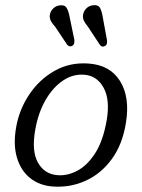

<svg xmlns="http://www.w3.org/2000/svg" viewBox="-20 -706 545 736"><path d="M319 -462.5Q401.5 -457 440 -395.5Q478.5 -334 463 -237Q450 -153 408.8 -96.5Q367.5 -40 308.5 -13.2Q249.5 13.5 183.5 9Q132 5.5 96 -23Q60 -51.5 45 -101.5Q30 -151.5 42 -219Q54 -287 92.5 -344.2Q131 -401.5 189.2 -434.5Q247.5 -467.5 319 -462.5ZM201 -34.5Q239 -31.5 277.2 -52Q315.5 -72.5 345.5 -119.8Q375.5 -167 389 -245Q402.5 -324 377 -370Q351.5 -416 303 -419.5Q260 -423 221.5 -397.2Q183 -371.5 154.8 -322.8Q126.5 -274 115 -208Q100.5 -126 125.8 -82Q151 -38 201 -34.5ZM374.5 -637 390 -552.5Q391 -545.5 389.8 -539.5Q388.5 -533.5 383 -530Q371 -523 363 -534L316.5 -604.5Q307 -615.5 301.8 -626.2Q296.5 -637 298.5 -649.5Q301 -664.5 312 -674.8Q323 -685 338 -686Q357.5 -688 364.2 -674.2Q371 -660.5 374.5 -637ZM247.5 -638 265 -553.5Q265.5 -547 264.5 -541Q263.5 -535 258 -531Q247 -524 237.5 -534.5L191 -604Q181 -614.5 175.2 -625.2Q169.5 -636 171 -648.5Q173 -663 184 -673.5Q195 -684 209.5 -685.5Q229 -688 236.2 -674.5Q243.5 -661 247.5 -638Z"/></svg>

Font: Fraunces 9pt S100 Light
Style: Italic
Weight: 300
Italic angle: -16°
Version: Version 1.000; ttfautohint (v1.8.3)